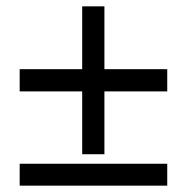

<svg xmlns="http://www.w3.org/2000/svg" viewBox="-20 -585 588 605"><path d="M309 -297V-99H239V-297H42V-367H239V-565H309V-367H507V-297ZM507 -69V0H42V-69Z"/></svg>

Font: Libra Serif Modern
Style: Bold
Weight: 700
Designer: Stefan Peev, Context Ltd
Foundry: Ascender Corporation
Version: Version 1.000